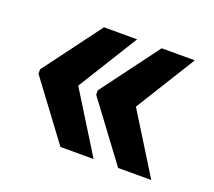

<svg xmlns="http://www.w3.org/2000/svg" viewBox="-77 -550 654 588"><g transform="rotate(20 249.5 -256.0)"><path d="M30 -249 170 -61H278L157 -256L278 -451H170L30 -263ZM218 -249 358 -61H466L345 -256L466 -451H358L218 -263Z"/></g></svg>

Font: Aerodynamic
Style: Bd
Weight: 500
Designer: Google
Version: Version 2.000980; 2014